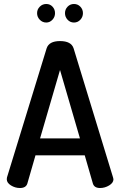

<svg xmlns="http://www.w3.org/2000/svg" viewBox="-20 -943 602 963"><path d="M14 -44Q14 -50 15 -53L214 -701Q226 -737 281 -737Q337 -737 349 -701L547 -53Q549 -47 549 -44Q549 -26 527.5 -13Q506 0 482 0Q453 0 446 -22L405 -164H158L117 -22Q110 0 80 0Q56 0 35 -13Q14 -26 14 -44ZM212 -830Q193 -830 179.5 -844Q166 -858 166 -877Q166 -896 179.5 -909.5Q193 -923 212 -923Q231 -923 243.5 -909.5Q256 -896 256 -877Q256 -858 243 -844Q230 -830 212 -830ZM181 -249H381L281 -592ZM319 -844Q306 -858 306 -877Q306 -896 319 -909.5Q332 -923 351 -923Q370 -923 383 -909.5Q396 -896 396 -877Q396 -858 383 -844Q370 -830 351 -830Q332 -830 319 -844Z"/></svg>

Font: TerminalDosisSemiBold
Style: Bold
Weight: 600
Designer: EdgarTolentino, PabloImpallari, IginoMarini
Foundry: EdgarTolentino, PabloImpallari, IginoMarini
Version: Version 1.006